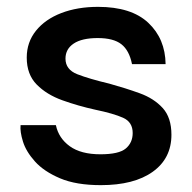

<svg xmlns="http://www.w3.org/2000/svg" viewBox="-20 -529 559 560"><path d="M40 -164H143Q151 -126 183.5 -102.5Q216 -79 273 -79Q327 -79 347 -96Q367 -113 367 -141Q367 -173 339 -185.5Q311 -198 258 -209Q208 -220 162 -236.5Q116 -253 87 -282.5Q58 -312 58 -361Q58 -406 85 -439.5Q112 -473 159 -491Q206 -509 266 -509Q363 -509 412.5 -462.5Q462 -416 463 -342H365Q357 -382 334 -400Q311 -418 265 -418Q219 -418 195 -402Q171 -386 171 -358Q171 -326 205.5 -312.5Q240 -299 299 -285Q346 -272 387.5 -257Q429 -242 454.5 -214Q480 -186 480 -136Q480 -67 425.5 -28Q371 11 274 11Q202 11 155 -9Q108 -29 82 -58Q56 -87 47 -116Q38 -145 40 -164Z"/></svg>

Font: Syne SemiBold
Style: Regular
Weight: 600
Designer: Lucas Descroix
Foundry: Bonjour Monde
Version: Version 2.200; ttfautohint (v1.8.4)